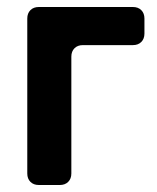

<svg xmlns="http://www.w3.org/2000/svg" viewBox="-20 -529 449 549"><path d="M58 -33V-476Q58 -491 67 -500Q76 -509 91 -509H360Q375 -509 384 -500Q393 -491 393 -476V-433Q393 -418 384 -409Q375 -400 360 -400H217Q202 -400 193 -391Q184 -382 184 -367V-33Q184 -18 175 -9Q166 0 151 0H91Q76 0 67 -9Q58 -18 58 -33Z"/></svg>

Font: Higure Gothic Black
Style: Regular
Weight: 900
Designer: Yoshimichi Ohira
Foundry: Positype
Version: Version 1.000